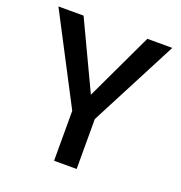

<svg xmlns="http://www.w3.org/2000/svg" viewBox="-126 -803 857 911"><g transform="rotate(20 302.5 -347.5)"><path d="M590 -695 360 -252V0H246V-252L15 -695H142L303 -354L464 -695Z"/></g></svg>

Font: IBM-Poppins
Style: Poppins-Medium
Weight: 500
Designer: Mike Abbink, Paul van der Laan, Pieter van Rosmalen, Ben Mitchell, Mark Frömberg
Foundry: Bold Monday
Version: Version 1.1